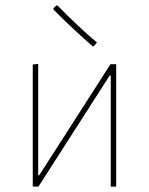

<svg xmlns="http://www.w3.org/2000/svg" viewBox="-20 -689 550 709"><path d="M192 -669Q269 -590 338 -532L327 -519L322 -518Q247 -584 178 -653L177 -658L187 -668ZM101 0V-451L121 -453V-42H125L388 -452H409V0H389V-410H385L122 0Z"/></svg>

Font: Alegreya Sans Thin
Style: Regular
Weight: 100
Designer: Juan Pablo del Peral
Foundry: Huerta Tipografica
Version: Version 2.007